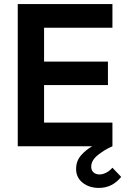

<svg xmlns="http://www.w3.org/2000/svg" viewBox="-20 -717 618 941"><path d="M67 -697H531V-581H196V-415H509V-300H196V-116H531V0Q497 14 462 41Q427 68 427 100Q427 118 438.5 128Q450 138 468 138Q483 138 500 129.5Q517 121 531 105L574 150Q530 204 465 204Q417 204 385 178.5Q353 153 353 111Q353 72 377 44.5Q401 17 432 0H67Z"/></svg>

Font: Hanken Grotesk
Style: Bold
Weight: 700
Designer: Alfredo Marco Pradil
Foundry: Hanken Design Co.
Version: Version 3.014